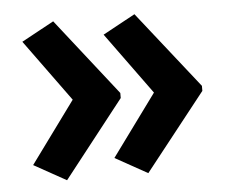

<svg xmlns="http://www.w3.org/2000/svg" viewBox="-40 -537 636 532"><g transform="rotate(-5 278.0 -271.0)"><path d="M521 -264 352 -50 262 -100 387 -271 262 -443 352 -492 521 -278ZM294 -264 126 -50 36 -100 161 -271 36 -443 126 -492 294 -278Z"/></g></svg>

Font: Noto Sans Bengali SemiCondensed SemiBold
Style: Regular
Weight: 600
Width: 4
Designer: Joana Ranito - Universal Thirst; Jelle Bosma - Monotype Design Team
Foundry: Universal Thirst ehf.
Version: Version 3.000; ttfautohint (v1.8.4.7-5d5b)